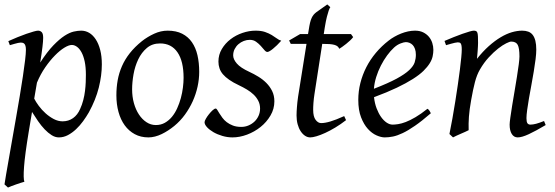

<svg xmlns="http://www.w3.org/2000/svg" viewBox="-23 -594 2478 858"><path d="M297.9 -393.1Q284.7 -393.1 264.6 -380.9Q244.6 -368.7 222.7 -346.4Q200.7 -324.2 179.2 -293.2Q157.7 -262.2 142.1 -224.6L129.9 -153.3Q137.2 -138.7 150.4 -120.8Q163.6 -103 180.7 -87.6Q197.8 -72.3 217.3 -62Q236.8 -51.8 256.8 -51.8Q283.2 -51.8 303.5 -66.2Q323.7 -80.6 335 -106.9Q343.8 -126 349.1 -146.7Q354.5 -167.5 356.9 -187.7Q359.4 -208 360.1 -226.6Q360.8 -245.1 360.8 -259.8Q360.8 -293.9 355.5 -319.1Q350.1 -344.2 341.1 -360.6Q332 -377 320.8 -385Q309.6 -393.1 297.9 -393.1ZM169.9 -424.8Q169.9 -410.2 166.7 -383.8Q163.6 -357.4 156.7 -314.5Q188 -362.8 215.3 -391.1Q242.7 -419.4 265.4 -434.1Q288.1 -448.7 306.6 -452.9Q325.2 -457 339.8 -457Q358.9 -457 375.5 -447.3Q392.1 -437.5 404.8 -418.2Q417.5 -398.9 424.8 -370.8Q432.1 -342.8 432.1 -306.2Q432.1 -257.3 418.5 -202.6Q404.8 -147.9 374 -91.8Q362.8 -72.3 348.4 -52.5Q334 -32.7 316.9 -16.6Q299.8 -0.5 280.5 9.8Q261.2 20 240.2 20Q223.6 20 207.8 10Q191.9 0 176.5 -16.1Q161.1 -32.2 147 -52.7Q132.8 -73.2 120.1 -93.8L105 -2.9Q88.4 97.7 84.5 151.1Q80.6 204.6 85.9 218.3Q78.6 220.2 68.8 223.4Q59.1 226.6 48.6 230.2Q38.1 233.9 28.6 237.5Q19 241.2 12.7 244.1L-2.9 230Q-1 215.8 4.2 186Q9.3 156.2 16.4 116.2Q23.4 76.2 31.7 28.8Q40 -18.6 48.6 -67.4Q57.1 -116.2 65.2 -164.1Q73.2 -211.9 79.3 -252.7Q85.4 -293.5 89.1 -324.5Q92.8 -355.5 92.8 -371.1Q92.8 -382.3 90.8 -388.9Q88.9 -395.5 85.4 -398.7Q82 -401.9 78.1 -402.8Q74.2 -403.8 69.8 -403.8Q65.4 -403.8 57.4 -402.1Q49.3 -400.4 41 -397.9Q31.7 -395.5 21 -392.1L14.2 -410.2Q34.7 -419.4 55.7 -428Q76.7 -436.5 95 -442.9Q113.3 -449.2 127.2 -453.1Q141.1 -457 147 -457Q156.7 -457 163.3 -450.4Q169.9 -443.8 169.9 -424.8Z M797.4 -246.1Q797.4 -320.8 770 -360.4Q742.7 -399.9 692.4 -399.9Q657.2 -399.9 633.3 -379.6Q609.4 -359.4 594.7 -328.6Q580.1 -297.9 573.7 -262Q567.4 -226.1 567.4 -194.8Q567.4 -162.1 575.4 -133.1Q583.5 -104 597.9 -82.3Q612.3 -60.5 631.6 -47.9Q650.9 -35.2 673.3 -35.2Q695.8 -35.2 713.6 -45.2Q731.4 -55.2 745.4 -72Q759.3 -88.9 769 -110.6Q778.8 -132.3 785.2 -155.8Q791.5 -179.2 794.4 -202.6Q797.4 -226.1 797.4 -246.1ZM867.2 -272.9Q867.2 -240.2 859.9 -206.8Q852.5 -173.3 838.4 -141.8Q824.2 -110.4 803.5 -81.8Q782.7 -53.2 755.4 -30.8Q742.7 -20.5 728.5 -11.2Q714.4 -2 699.7 5.1Q685.1 12.2 669.9 16.1Q654.8 20 640.1 20Q606 20 579.3 5.6Q552.7 -8.8 534.4 -33.9Q516.1 -59.1 506.6 -93.5Q497.1 -127.9 497.1 -168Q497.1 -203.1 502.9 -235.6Q508.8 -268.1 522 -298.3Q535.2 -328.6 557.1 -356.4Q579.1 -384.3 611.3 -410.2Q636.2 -429.7 666 -443.4Q695.8 -457 726.1 -457Q764.2 -457 791 -443.4Q817.9 -429.7 834.7 -405.3Q851.6 -380.9 859.4 -347.2Q867.2 -313.5 867.2 -272.9Z M1233.9 -412.1Q1224.1 -400.9 1214.6 -391.8Q1205.1 -382.8 1196.8 -376Q1188.5 -369.1 1181.9 -365.5Q1175.3 -361.8 1171.9 -361.8Q1165.5 -361.8 1158.4 -370.4Q1151.4 -378.9 1142.3 -388.9Q1133.3 -398.9 1121.3 -407.5Q1109.4 -416 1093.3 -416Q1079.6 -416 1066.4 -410.9Q1053.2 -405.8 1042.7 -396.7Q1032.2 -387.7 1025.6 -374.8Q1019 -361.8 1019 -346.2Q1019 -329.1 1035.4 -310.1Q1051.8 -291 1091.3 -272.9Q1111.3 -263.7 1131.3 -251.5Q1151.4 -239.3 1167.2 -223.4Q1183.1 -207.5 1193.1 -187.3Q1203.1 -167 1203.1 -141.1Q1203.1 -107.4 1185.8 -77.9Q1168.5 -48.3 1141.4 -26.6Q1114.3 -4.9 1081.1 7.6Q1047.9 20 1016.1 20Q993.2 20 970.7 13.4Q948.2 6.8 930.7 -3.4Q913.1 -13.7 902.1 -25.6Q891.1 -37.6 891.1 -47.9Q891.1 -53.2 897 -63.5Q902.8 -73.7 910.9 -83.7Q918.9 -93.8 927.2 -101.3Q935.5 -108.9 940.9 -108.9Q944.3 -108.9 948 -102.8Q951.7 -96.7 957.3 -87.6Q962.9 -78.6 970.7 -67.9Q978.5 -57.1 990.2 -48.1Q1002 -39.1 1017.8 -33Q1033.7 -26.9 1055.2 -26.9Q1072.3 -26.9 1087.6 -33.4Q1103 -40 1114.5 -51Q1126 -62 1132.6 -76.9Q1139.2 -91.8 1139.2 -108.9Q1139.2 -127.9 1131.3 -143.3Q1123.5 -158.7 1110.6 -171.1Q1097.7 -183.6 1080.6 -193.8Q1063.5 -204.1 1044.9 -212.9Q1019 -225.1 1001.5 -237.3Q983.9 -249.5 973.1 -262.2Q962.4 -274.9 957.8 -289.1Q953.1 -303.2 953.1 -318.8Q953.1 -349.6 968.3 -375Q983.4 -400.4 1007.3 -418.7Q1031.2 -437 1060.8 -447Q1090.3 -457 1119.1 -457Q1144 -457 1161.1 -451.2Q1178.2 -445.3 1191.2 -437.5Q1204.1 -429.7 1213.9 -422.4Q1223.6 -415 1233.9 -412.1Z M1523.4 -57.1Q1499.5 -38.6 1475.6 -24.2Q1451.7 -9.8 1430.2 0Q1408.7 9.8 1391.4 14.9Q1374 20 1363.3 20Q1351.1 20 1340.1 12.7Q1329.1 5.4 1320.6 -7.6Q1312 -20.5 1307.1 -38.6Q1302.2 -56.6 1302.2 -78.1Q1302.2 -87.4 1302.7 -96.7Q1303.2 -106 1304 -116Q1304.7 -126 1305.9 -137.2Q1307.1 -148.4 1309.1 -162.1L1346.7 -397.9H1276.4L1269 -413.1L1318.4 -441.9H1353.5L1356.4 -459Q1359.4 -479 1362.5 -492.2Q1365.7 -505.4 1369.9 -514.2Q1374 -522.9 1378.9 -528.6Q1383.8 -534.2 1390.1 -539.1L1439.5 -574.2L1453.1 -562Q1449.7 -557.6 1445.8 -546.4Q1442.4 -536.6 1437.7 -518.6Q1433.1 -500.5 1428.2 -470.2L1423.8 -441.9H1545.4L1555.2 -428.2Q1550.3 -421.4 1541.7 -413.3Q1533.2 -405.3 1523.9 -397.9Q1514.6 -390.6 1506.1 -384.5Q1497.6 -378.4 1493.2 -376Q1490.2 -382.8 1485.1 -387Q1480 -391.1 1471.2 -393.6Q1462.4 -396 1449.5 -397Q1436.5 -397.9 1418.5 -397.9H1417L1382.3 -173.8Q1380.9 -164.6 1379.6 -154.1Q1378.4 -143.6 1377.7 -134Q1377 -124.5 1376.7 -116.2Q1376.5 -107.9 1376.5 -103Q1376.5 -72.8 1387.5 -58.3Q1398.4 -43.9 1412.1 -43.9Q1429.2 -43.9 1453.9 -51.3Q1478.5 -58.6 1515.1 -75.2Z M1738.3 -381.8Q1722.2 -367.2 1706.8 -346.2Q1691.4 -325.2 1679 -300.8Q1666.5 -276.4 1658.2 -249.8Q1649.9 -223.1 1647.9 -197.3Q1711.9 -222.2 1749.3 -242.4Q1786.6 -262.7 1805.7 -280.8Q1824.7 -298.8 1830.1 -315.4Q1835.4 -332 1835.4 -349.1Q1835.4 -364.3 1831.5 -375.2Q1827.6 -386.2 1821.3 -392.8Q1814.9 -399.4 1806.9 -402.6Q1798.8 -405.8 1790.5 -405.8Q1782.7 -405.8 1767.6 -400.1Q1752.4 -394.5 1738.3 -381.8ZM1913.6 -371.1Q1913.6 -357.4 1910.4 -342.3Q1907.2 -327.1 1897.2 -311Q1887.2 -294.9 1869.4 -277.3Q1851.6 -259.8 1822 -241Q1792.5 -222.2 1750 -201.9Q1707.5 -181.6 1648.4 -159.7Q1651.4 -132.3 1659.9 -109.9Q1668.5 -87.4 1679.9 -71.3Q1691.4 -55.2 1704.8 -46.1Q1718.3 -37.1 1731.4 -37.1Q1741.7 -37.1 1756.3 -39.3Q1771 -41.5 1790.3 -48.8Q1809.6 -56.2 1833.7 -70.3Q1857.9 -84.5 1887.2 -107.9Q1892.6 -105 1896.7 -98.4Q1900.9 -91.8 1902.3 -87.9Q1862.3 -53.2 1831.5 -32Q1800.8 -10.7 1776.6 0.7Q1752.4 12.2 1733.2 16.1Q1713.9 20 1696.3 20Q1680.2 20 1659.7 11Q1639.2 2 1621.1 -17.8Q1603 -37.6 1590.6 -69.6Q1578.1 -101.6 1578.1 -147.9Q1578.1 -186 1587.4 -222.9Q1596.7 -259.8 1614 -293.7Q1631.3 -327.6 1656.7 -357.9Q1682.1 -388.2 1714.4 -413.1Q1725.6 -421.9 1739.7 -429.9Q1753.9 -438 1769.3 -444.1Q1784.7 -450.2 1800.5 -453.6Q1816.4 -457 1831.5 -457Q1852.5 -457 1867.9 -449.5Q1883.3 -441.9 1893.6 -429.7Q1903.8 -417.5 1908.7 -402.1Q1913.6 -386.7 1913.6 -371.1Z M2415.5 -35.2Q2371.1 -8.8 2340.1 5.6Q2309.1 20 2290.5 20Q2273.4 20 2263.9 4.6Q2254.4 -10.7 2254.4 -37.1Q2254.4 -45.9 2257.6 -68.6Q2260.7 -91.3 2265.6 -121.6Q2270.5 -151.9 2276.4 -186Q2282.2 -220.2 2287.1 -251Q2292 -281.7 2295.2 -306.2Q2298.3 -330.6 2298.3 -341.8Q2298.3 -378.9 2290.5 -393.6Q2282.7 -408.2 2261.2 -408.2Q2254.9 -408.2 2239 -400.4Q2223.1 -392.6 2203.1 -377Q2183.1 -361.3 2161.4 -337.9Q2139.6 -314.5 2121.6 -283.2Q2107.9 -259.8 2099.4 -227.1Q2090.8 -194.3 2082.5 -147Q2074.7 -103.5 2072.5 -72.3Q2070.3 -41 2071.3 -12.2Q2064.9 -8.8 2055.4 -4.6Q2045.9 -0.5 2035.9 3.9Q2025.9 8.3 2016.6 12.5Q2007.3 16.6 2001.5 20L1985.4 4.9Q1992.2 -27.3 1998.8 -64.9Q2005.4 -102.5 2011.5 -140.4Q2017.6 -178.2 2022.9 -215.1Q2028.3 -252 2032.2 -283Q2036.1 -314 2038.3 -337.4Q2040.5 -360.8 2040.5 -372.1Q2040.5 -383.3 2039.3 -389.9Q2038.1 -396.5 2035.9 -399.7Q2033.7 -402.8 2030.3 -403.8Q2026.9 -404.8 2022.5 -404.8Q2018.1 -404.8 2009.5 -402.8Q2001 -400.9 1992.2 -398.4Q1981.9 -395.5 1970.2 -392.1L1963.4 -411.1Q1983.9 -419.9 2004.6 -428.2Q2025.4 -436.5 2043.5 -442.9Q2061.5 -449.2 2075 -453.1Q2088.4 -457 2094.2 -457Q2101.1 -457 2105 -454.8Q2108.9 -452.6 2110.6 -446.8Q2112.3 -440.9 2112.8 -430.2Q2113.3 -419.4 2113.3 -401.9Q2113.3 -396.5 2112.8 -387.2Q2112.3 -377.9 2111.6 -367.4Q2110.8 -356.9 2109.9 -346.9Q2108.9 -336.9 2108.4 -331.1Q2134.8 -364.3 2161.6 -388.2Q2188.5 -412.1 2214.4 -427.5Q2240.2 -442.9 2264.4 -450Q2288.6 -457 2310.5 -457Q2325.7 -457 2337.6 -452.6Q2349.6 -448.2 2357.4 -438.2Q2365.2 -428.2 2369.4 -411.9Q2373.5 -395.5 2373.5 -372.1Q2373.5 -355 2370.4 -329.6Q2367.2 -304.2 2362.3 -274.7Q2357.4 -245.1 2351.6 -213.9Q2345.7 -182.6 2340.8 -154.3Q2335.9 -126 2332.8 -102.8Q2329.6 -79.6 2329.6 -65.9Q2329.6 -49.3 2334 -43.2Q2338.4 -37.1 2347.2 -37.1Q2358.4 -37.1 2373 -41Q2387.7 -44.9 2408.2 -53.2Z"/></svg>

Font: Gentium Plus
Style: Italic
Weight: 400
Italic angle: -8°
Designer: J. Victor Gaultney, Annie Olsen, Iska Routamaa
Foundry: SIL International
Version: Version 1.510